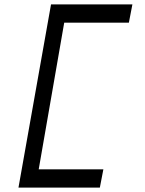

<svg xmlns="http://www.w3.org/2000/svg" viewBox="-20 -770 658 873"><path d="M64 83 212 -750H582L566 -667H272L156 0H450L434 83Z"/></svg>

Font: Hermit LightItalic
Style: Regular
Weight: 300
Italic angle: -10°
Designer: Pablo Caro
Version: Version 2.000;PS 002.000;hotconv 1.0.88;makeotf.lib2.5.64775